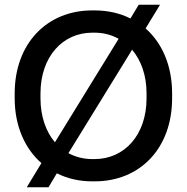

<svg xmlns="http://www.w3.org/2000/svg" viewBox="-20 -755 790 811"><path d="M93 36H185L220 -23C264 -1 314 11 369 11H380C571 11 707 -128 707 -340V-360C707 -478 665 -573 595 -635L656 -735H566L531 -677C487 -699 436 -711 380 -711H369C179 -711 42 -572 42 -360V-340C42 -223 85 -127 155 -66ZM151 -340V-360C151 -516 245 -617 370 -617H379C417 -617 451 -608 481 -591L212 -154C174 -199 151 -263 151 -340ZM538 -545C576 -500 599 -437 599 -360V-340C599 -184 505 -83 379 -83H370C333 -83 299 -92 269 -108Z"/></svg>

Font: Fixel Text Medium
Style: Regular
Weight: 500
Width: 4
Designer: AlfaBravo + MacPaw
Foundry: Kyrylo Tkachov, Marchela Mozhyna, Serhii Makarenko, Maria Weinstein, Zakhar Kryvoshyya
Version: Version 1.211